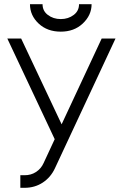

<svg xmlns="http://www.w3.org/2000/svg" viewBox="-20 -890 583 916"><path d="M15 -706 241 -226 188 -112Q176 -85 151 -69Q128 -54 97 -54H77V6H97Q146 6 184 -19Q222 -44 242 -87L531 -706H465L274 -297L81 -706ZM123 -870Q123 -816 165 -777Q206 -739 270 -739Q333 -739 374 -777Q417 -817 417 -870H357Q357 -838 332 -819Q306 -799 270 -799Q234 -799 208 -819Q183 -838 183 -870Z"/></svg>

Font: Unageo Variable
Style: Regular
Weight: 300
Designer: Richard Sepsi
Foundry: Richard Sepsi
Version: Version 2.200